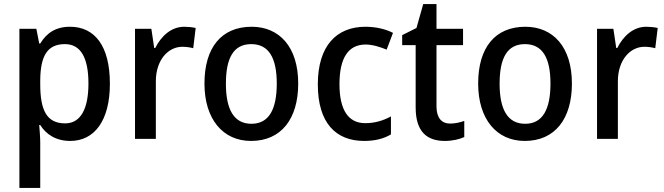

<svg xmlns="http://www.w3.org/2000/svg" viewBox="-20 -680 3252 940"><path d="M323 -549C252 -549 208 -518 177 -467H172L158 -539H75V240H177V17C177 -8 174 -41 172 -68H177C205 -23 253 10 324 10C442 10 518 -89 518 -270C518 -455 444 -549 323 -549ZM298 -464C377 -464 413 -394 413 -271C413 -149 376 -76 299 -76C208 -76 177 -141 177 -268V-287C178 -407 212 -464 298 -464Z M882 -549C818 -549 769 -503 740 -445H735L721 -539H641V0H743V-282C743 -386 803 -451 873 -451C892 -451 911 -448 926 -444L938 -543C921 -547 900 -549 882 -549Z M1440 -271C1440 -450 1348 -549 1212 -549C1064 -549 981 -447 981 -271C981 -97 1071 10 1209 10C1357 10 1440 -98 1440 -271ZM1086 -270C1086 -396 1123 -464 1210 -464C1297 -464 1335 -395 1335 -271C1335 -145 1297 -74 1211 -74C1124 -74 1086 -146 1086 -270Z M1763 10C1816 10 1859 -1 1894 -22V-110C1857 -90 1816 -77 1768 -77C1685 -77 1642 -142 1642 -268C1642 -396 1685 -462 1770 -462C1804 -462 1841 -450 1873 -437L1904 -519C1870 -537 1821 -549 1769 -549C1628 -549 1536 -456 1536 -267C1536 -78 1624 10 1763 10Z M2184 -75C2142 -75 2117 -103 2117 -159V-459H2247V-539H2117V-660H2052L2019 -543L1949 -508V-459H2015V-154C2015 -32 2073 10 2158 10C2195 10 2229 2 2253 -9V-88C2234 -81 2208 -75 2184 -75Z M2780 -271C2780 -450 2688 -549 2552 -549C2404 -549 2321 -447 2321 -271C2321 -97 2411 10 2549 10C2697 10 2780 -98 2780 -271ZM2426 -270C2426 -396 2463 -464 2550 -464C2637 -464 2675 -395 2675 -271C2675 -145 2637 -74 2551 -74C2464 -74 2426 -146 2426 -270Z M3144 -549C3080 -549 3031 -503 3002 -445H2997L2983 -539H2903V0H3005V-282C3005 -386 3065 -451 3135 -451C3154 -451 3173 -448 3188 -444L3200 -543C3183 -547 3162 -549 3144 -549Z"/></svg>

Font: Noto Sans Lao Looped SemiCondensed Medium
Style: Regular
Weight: 500
Width: 4
Designer: Mark Frömberg, Ben Mitchell
Foundry: The Fontpad Ltd
Version: Version 1.002